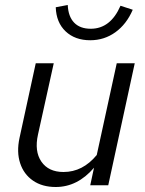

<svg xmlns="http://www.w3.org/2000/svg" viewBox="-20 -741 581 768"><path d="M203 7Q149 7 112 -18.5Q75 -44 60.5 -88.5Q46 -133 58 -189L123 -488H195L132 -203Q117 -136 145.5 -94.5Q174 -53 234 -53Q311 -53 367 -121L447 -488H519L413 0H341L356 -70Q290 7 203 7ZM341 -580Q280 -580 242.5 -615.5Q205 -651 203 -712L251 -721Q253 -675 276.5 -650.5Q300 -626 343 -626Q422 -626 462 -718L511 -702Q486 -644 441.5 -612Q397 -580 341 -580Z"/></svg>

Font: Red Hat Text VF
Style: Italic
Weight: 400
Italic angle: -12°
Designer: Pentagram, MCKL
Foundry: Pentagram, MCKL
Version: Version 1.023